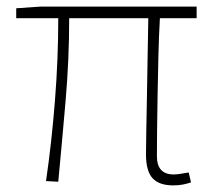

<svg xmlns="http://www.w3.org/2000/svg" viewBox="-20 -547 643 580"><path d="M503 13Q461 13 441 -8.5Q421 -30 421 -81Q421 -108 422 -156.5Q423 -205 424 -262.5Q425 -320 426 -380.5Q427 -441 428 -492H189Q189 -367 178 -240.5Q167 -114 156 2L119 0Q136 -116 146 -243Q156 -370 156 -492H29V-522L101 -527H574V-492H463Q460 -439 458.5 -377.5Q457 -316 456 -257.5Q455 -199 454.5 -150.5Q454 -102 454 -75Q454 -20 505 -20Q512 -20 522.5 -21.5Q533 -23 550 -26L557 4Q545 8 532.5 10.5Q520 13 503 13Z"/></svg>

Font: SpoqaHanSansJP-Thin
Style: Regular
Weight: 250
Designer: [Source Han Sans]
Ryoko NISHIZUKA  (kana & ideographs); Paul D. Hunt (Latin, Greek & Cyrillic); Wenlong ZHANG  (bopomofo
Foundry: Spoqa (http://bi.spoqa.com)
Version: Version 1.002.20150607